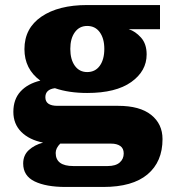

<svg xmlns="http://www.w3.org/2000/svg" viewBox="-20 -552 707 762"><path d="M240 190Q163 190 117.5 168Q72 146 72 97Q72 64 94.5 43.5Q117 23 151 14Q96 3 64.5 -28.5Q33 -60 33 -108Q33 -158 61.5 -189Q90 -220 140 -232Q77 -278 77 -357Q77 -440 144.5 -486Q212 -532 326 -532H615V-436H491Q517 -428 539.5 -403Q562 -378 562 -336Q562 -270 501 -226.5Q440 -183 326 -183Q253 -183 198 -202Q160 -197 160 -166Q160 -132 208 -132H449Q535 -132 580 -96Q625 -60 625 0Q625 90 565.5 140Q506 190 390 190ZM326 -266Q358 -266 376 -291Q394 -316 394 -358Q394 -399 376 -424Q358 -449 326 -449Q295 -449 277 -424Q259 -399 259 -358Q259 -316 277 -291Q295 -266 326 -266ZM271 107H407Q439 107 455 93Q471 79 471 57Q471 37 457.5 27.5Q444 18 421 18H219Q201 36 201 55Q201 107 271 107Z"/></svg>

Font: Montagu Slab 16pt
Style: Bold
Weight: 700
Designer: Florian Karsten
Foundry: Florian Karsten
Version: Version 1.000; ttfautohint (v1.8.3)